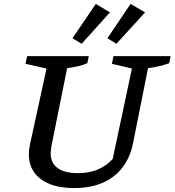

<svg xmlns="http://www.w3.org/2000/svg" viewBox="-20 -947 889 978"><path d="M359 11Q249 11 188 -34.5Q127 -80 127 -161Q127 -171 128 -182Q129 -193 132 -208L217 -598L110 -622L118 -661H432L425 -625Q404 -616 379 -610Q354 -604 322 -600L242 -203Q241 -191 239.5 -182.5Q238 -174 238 -167Q238 -117 273.5 -91Q309 -65 377 -65Q433 -65 476 -82.5Q519 -100 554 -137L652 -598L550 -622L558 -661H849L842 -625Q819 -617 793 -610.5Q767 -604 734 -600L658 -219Q636 -108 558.5 -48.5Q481 11 359 11ZM468 -927 540 -884 396 -724 349 -752ZM645 -927 719 -884 573 -724 527 -752Z"/></svg>

Font: Piazzolla Thin SemiBold
Style: Italic
Weight: 600
Italic angle: -11.3°
Version: Version 2.005